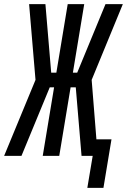

<svg xmlns="http://www.w3.org/2000/svg" viewBox="-53 -755 615 930"><path d="M370 155 396 0H342L314 -332H289L234 0H154L209 -332H188L51 0H-33L119 -368L88 -735H167L195 -403H220L275 -735H355L300 -403H321L458 -735H542L391 -368L414 -80H487L448 155Z"/></svg>

Font: Iosevka Term Curly Medium
Style: Italic
Weight: 500
Italic angle: -9°
Designer: Belleve Invis
Foundry: Belleve Invis
Version: Version 32.3.0